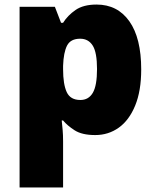

<svg xmlns="http://www.w3.org/2000/svg" viewBox="-20 -583 683 843"><path d="M404 -563Q496 -563 548 -489.5Q600 -416 600 -278Q600 -184 573.5 -119.5Q547 -55 501.5 -22.5Q456 10 398 10Q340 10 307.5 -11Q275 -32 257 -54H251Q253 -35 255 -13Q257 9 257 38V240H66V-553H221L248 -483H257Q277 -515 311.5 -539Q346 -563 404 -563ZM332 -413Q290 -413 274.5 -383Q259 -353 257 -294V-279Q257 -213 273 -178.5Q289 -144 333 -144Q369 -144 387.5 -175.5Q406 -207 406 -280Q406 -353 387 -383Q368 -413 332 -413Z"/></svg>

Font: Noto Sans Cherokee Black
Style: Regular
Weight: 900
Designer: Monotype Design Team
Foundry: Monotype Imaging Inc.
Version: Version 2.001; ttfautohint (v1.8.4.7-5d5b)